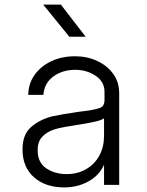

<svg xmlns="http://www.w3.org/2000/svg" viewBox="-20 -805 640 836"><path d="M260 11Q178 11 128 -33Q78 -77 78 -155Q78 -218 114 -250.5Q150 -283 205 -298Q223 -302 254.5 -307.5Q286 -313 318 -317.5Q350 -322 368 -324Q394 -328 414.5 -335Q435 -342 435 -369V-406Q435 -449 396.5 -475Q358 -501 307 -501Q253 -501 213 -472.5Q173 -444 169 -392H103Q104 -442 131 -479.5Q158 -517 203.5 -538.5Q249 -560 307 -560Q359 -560 402.5 -540Q446 -520 472.5 -484Q499 -448 499 -399V0H433V-88Q414 -43 366.5 -16Q319 11 260 11ZM270 -47Q319 -47 356 -69Q393 -91 413 -128.5Q433 -166 433 -213V-290Q423 -282 394.5 -275.5Q366 -269 331 -263.5Q296 -258 264 -252.5Q232 -247 212 -240Q182 -229 163 -208.5Q144 -188 144 -151Q144 -97 181.5 -72Q219 -47 270 -47ZM282 -645 168 -785H245L353 -645Z"/></svg>

Font: Tiny ExtraLight
Style: Regular
Weight: 200
Monospace: yes
Designer: Philipp Nurullin, Konstantin Bulenkov
Foundry: JetBrains
Version: Version 2.251; ttfautohint (v1.8.4.7-5d5b)